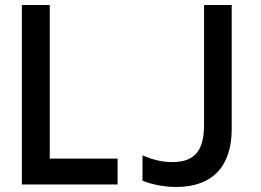

<svg xmlns="http://www.w3.org/2000/svg" viewBox="-20 -734 1040 764"><path d="M67 0H448V-103H178V-714H67ZM681 10C832 10 902 -79 902 -220V-714H792V-239C792 -140 760 -89 665 -89C627 -89 587 -98 547 -116V-15C586 1 636 10 681 10Z"/></svg>

Font: Noto Sans Mono ExtraCondensed SemiBold
Style: Regular
Weight: 600
Width: 2
Designer: Monotype Design Team
Foundry: Monotype Imaging Inc.
Version: Version 2.014